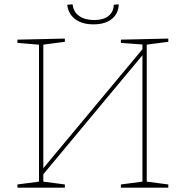

<svg xmlns="http://www.w3.org/2000/svg" viewBox="-20 -871 861 891"><path d="M61 0V-15L168 -29L161 -21V-671L168 -663L61 -672V-687L281 -692V-677L174 -663L181 -671V-84L174 -82L648 -651L641 -635V-671L648 -664L541 -672V-687L761 -692V-677L654 -663L661 -671V-21L654 -29L761 -15V0H541V-15L648 -29L641 -21V-622L648 -623L174 -54L181 -70V-21L174 -29L281 -15V0ZM414 -758Q361 -758 329 -782Q297 -806 292 -849L317 -851Q320 -817 346.5 -797.5Q373 -778 418 -778Q459 -778 483 -796.5Q507 -815 508 -849L531 -851Q530 -808 499 -783Q468 -758 414 -758Z"/></svg>

Font: Bitter Thin
Style: Regular
Weight: 100
Designer: Sol Matas, and Bitter project Authors
Foundry: Sol Matas
Version: Version 2.002